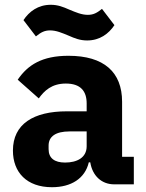

<svg xmlns="http://www.w3.org/2000/svg" viewBox="-20 -770 609 802"><path d="M344 -601C397 -601 434 -629 458 -665L406 -733C385 -716 370 -708 347 -708C321 -708 298 -718 269 -730C244 -741 222 -750 192 -750C139 -750 102 -722 78 -686L130 -618C151 -635 166 -643 189 -643C215 -643 238 -633 267 -621C292 -610 314 -601 344 -601ZM539 0V-115H490V-345C490 -469 414 -537 266 -537C156 -537 96 -499 54 -437L142 -359C165 -391 196 -421 255 -421C317 -421 342 -389 342 -338V-305H259C120 -305 34 -252 34 -141C34 -50 92 12 197 12C277 12 335 -24 351 -92H357C366 -36 404 0 457 0ZM252 -91C208 -91 183 -109 183 -147V-162C183 -200 213 -221 270 -221H342V-159C342 -111 301 -91 252 -91Z"/></svg>

Font: IBM Plex Thai Looped
Style: Bold
Weight: 700
Designer: Mike Abbink, Paul van der Laan, Pieter van Rosmalen, Ben Mitchell, Mark Frömberg
Foundry: Bold Monday
Version: Version 1.0